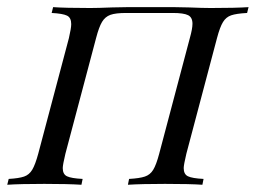

<svg xmlns="http://www.w3.org/2000/svg" viewBox="-45 -510 706 530"><path d="M475.8 -489.5Q514.5 -487.9 537.1 -487.9Q605.6 -487.9 641.1 -490.3L637.1 -474.2Q607.3 -472.6 593.1 -467.7Q579 -462.9 570.6 -449.2Q562.1 -435.5 554 -404.8L469.4 -85.5Q462.1 -54.8 462.1 -46Q462.1 -29 473.8 -23.4Q485.5 -17.7 516.9 -16.1L513.7 0Q479.8 -2.4 410.5 -2.4Q346 -2.4 308.1 0L311.3 -16.1Q340.3 -17.7 354.8 -22.6Q369.4 -27.4 377.8 -41.1Q386.3 -54.8 394.4 -85.5L479 -404.8Q486.3 -430.6 486.3 -444.4Q486.3 -462.1 474.2 -468.1Q462.1 -474.2 431.5 -474.2H303.2Q274.2 -474.2 259.7 -469Q245.2 -463.7 236.7 -449.6Q228.2 -435.5 220.2 -404.8L135.5 -85.5Q128.2 -54.8 128.2 -46Q128.2 -29 139.9 -23.4Q151.6 -17.7 183.1 -16.1L179.8 0Q142.7 -2.4 77.4 -2.4Q10.5 -2.4 -25 0L-21 -16.1Q7.3 -17.7 21.4 -22.6Q35.5 -27.4 44 -41.5Q52.4 -55.6 60.5 -85.5L145.2 -404.8Q151.6 -432.3 151.6 -443.5Q151.6 -461.3 139.9 -466.9Q128.2 -472.6 97.6 -474.2L101.6 -490.3Q134.7 -487.9 204 -487.9Q225.8 -487.9 264.5 -489.5L307.3 -490.3H435.5Z"/></svg>

Font: Playfair Display SC
Style: Italic
Weight: 400
Italic angle: -14°
Designer: Claus Eggers Sørensen
Foundry: Claus Eggers Sørensen
Version: Version 1.202; ttfautohint (v1.6)